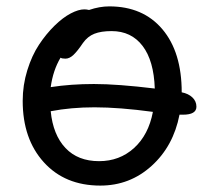

<svg xmlns="http://www.w3.org/2000/svg" viewBox="-20 -557 653 599"><path d="M293 22Q182.6 22 116.7 -50.8Q50.8 -123.5 50.8 -242.2Q50.8 -291.5 65.2 -337.9Q79.6 -384.3 101.8 -417.7Q124 -451.2 150.1 -476.8Q176.3 -502.4 200.7 -515.1Q225.1 -527.8 243.2 -527.8Q250 -527.8 257.8 -525.9Q290.5 -537.1 320.8 -537.1Q426.3 -537.1 486.6 -465.8Q546.9 -394.5 546.9 -269Q567.4 -265.1 580.1 -253.2Q592.8 -241.2 592.8 -224.1Q592.8 -199.2 550.8 -199.2H540Q521 -101.1 453.1 -39.6Q385.3 22 293 22ZM272.9 -294.9Q346.7 -294.9 462.9 -280.8Q460 -367.7 424.8 -413.8Q389.6 -460 328.1 -460Q295.4 -460 274.4 -451.7Q253.4 -443.4 238.8 -422.9Q221.7 -397.5 209.2 -385.7Q196.8 -374 184.1 -374Q172.9 -374 168.9 -377Q145.5 -337.9 138.2 -285.2Q201.2 -294.9 272.9 -294.9ZM274.9 -222.2Q202.1 -222.2 138.2 -210Q145.5 -136.2 184.3 -95.2Q223.1 -54.2 289.1 -54.2Q353 -54.2 398.2 -95.2Q443.4 -136.2 457 -208Q352.1 -222.2 274.9 -222.2Z"/></svg>

Font: Shantell Sans Irregular
Style: Regular
Weight: 400
Designer: Stephen Nixon, Anya Danilova, Shantell Martin
Foundry: Arrow Type
Version: Version 1.006;[9816181b4]